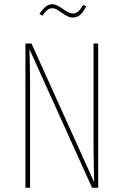

<svg xmlns="http://www.w3.org/2000/svg" viewBox="-20 -887 584 907"><path d="M324.2 -804.2Q307.6 -804.2 289.8 -815.2Q272 -826.2 256.1 -837.2Q240.2 -848.1 228 -848.1Q214.4 -848.1 204.1 -840.1Q193.8 -832 180.2 -813L166 -820.8Q181.6 -844.2 196 -855.7Q210.4 -867.2 228 -867.2Q245.6 -867.2 276.4 -845.2Q307.1 -823.2 324.2 -823.2Q338.4 -823.2 349.1 -832.5Q359.9 -841.8 373 -863.8L387.2 -856.9Q373 -828.6 358.2 -816.4Q343.3 -804.2 324.2 -804.2ZM443.8 -681.2V0H415L119.1 -654.8Q122.1 -552.2 122.1 -477.1V0H100.1V-681.2H128.9L424.8 -25.9Q421.9 -148.9 421.9 -205.1V-681.2Z"/></svg>

Font: Fira Sans Compressed Thin
Style: Regular
Weight: 100
Width: 1
Designer: Carrois Corporate & Edenspiekermann AG
Foundry: Carrois Corporate GbR & Edenspiekermann AG
Version: Version 4.203;PS 004.203;hotconv 1.0.88;makeotf.lib2.5.64775